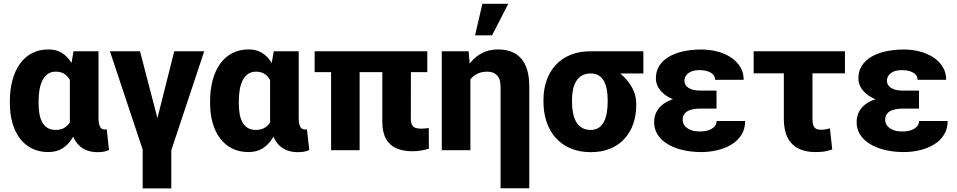

<svg xmlns="http://www.w3.org/2000/svg" viewBox="-20 -802 5108 1025"><path d="M32.7 -251.5V-261.7Q32.7 -322.3 46.1 -372.8Q59.6 -423.3 85.7 -460.4Q111.8 -497.6 150.4 -517.8Q189 -538.1 239.3 -538.1Q273.9 -538.1 300.8 -524.7Q327.6 -511.2 347.4 -486.3Q367.2 -461.4 381.6 -427.5Q396 -393.6 405.8 -352.3Q415.5 -311 420.9 -264.6V-248Q414.1 -193.4 400.9 -146.7Q387.7 -100.1 366.2 -64.7Q344.7 -29.3 313.2 -9.8Q281.7 9.8 238.3 9.8Q188.5 9.8 150.1 -9.5Q111.8 -28.8 85.7 -63.7Q59.6 -98.6 46.1 -146.5Q32.7 -194.3 32.7 -251.5ZM186 -261.7V-251.5Q186 -220.7 190.4 -194.6Q194.8 -168.5 205.6 -149.2Q216.3 -129.9 233.9 -119.1Q251.5 -108.4 276.9 -108.4Q302.2 -108.4 320.1 -117.7Q337.9 -127 349.6 -143.6Q361.3 -160.2 367.7 -183.8Q374 -207.5 376.5 -236.8V-274.4Q374 -307.1 367.7 -334Q361.3 -360.8 349.9 -379.9Q338.4 -398.9 320.6 -409.2Q302.7 -419.4 277.8 -419.4Q252.4 -419.4 235.1 -407.2Q217.8 -395 206.8 -373.3Q195.8 -351.6 190.9 -323Q186 -294.4 186 -261.7ZM372.6 -528.3H505.9V-174.8Q505.9 -156.2 508.1 -144Q510.3 -131.8 514.6 -124.3Q519 -116.7 525.4 -113.5Q531.7 -110.4 540.5 -110.4Q543.9 -110.4 545.9 -110.8Q547.9 -111.3 549.8 -111.8L562 -1Q545.9 5.9 532 8.1Q518.1 10.3 501 10.3Q470.7 10.3 445.8 1.5Q420.9 -7.3 402.1 -25.6Q383.3 -43.9 371.1 -71.8Q358.9 -99.6 353 -137.7V-415.5Z M894.5 -39.1V203.6H741.7V-39.1ZM810.1 -130.4 910.2 -528.3H1070.3L894.5 0H791ZM727.5 -528.3 832 -127 846.2 0H742.7L566.9 -528.3Z M1101.6 -251.5V-261.7Q1101.6 -322.3 1115 -372.8Q1128.4 -423.3 1154.5 -460.4Q1180.7 -497.6 1219.2 -517.8Q1257.8 -538.1 1308.1 -538.1Q1342.8 -538.1 1369.6 -524.7Q1396.5 -511.2 1416.3 -486.3Q1436 -461.4 1450.4 -427.5Q1464.8 -393.6 1474.6 -352.3Q1484.4 -311 1489.7 -264.6V-248Q1482.9 -193.4 1469.7 -146.7Q1456.5 -100.1 1435.1 -64.7Q1413.6 -29.3 1382.1 -9.8Q1350.6 9.8 1307.1 9.8Q1257.3 9.8 1219 -9.5Q1180.7 -28.8 1154.5 -63.7Q1128.4 -98.6 1115 -146.5Q1101.6 -194.3 1101.6 -251.5ZM1254.9 -261.7V-251.5Q1254.9 -220.7 1259.3 -194.6Q1263.7 -168.5 1274.4 -149.2Q1285.2 -129.9 1302.7 -119.1Q1320.3 -108.4 1345.7 -108.4Q1371.1 -108.4 1388.9 -117.7Q1406.7 -127 1418.5 -143.6Q1430.2 -160.2 1436.5 -183.8Q1442.9 -207.5 1445.3 -236.8V-274.4Q1442.9 -307.1 1436.5 -334Q1430.2 -360.8 1418.7 -379.9Q1407.2 -398.9 1389.4 -409.2Q1371.6 -419.4 1346.7 -419.4Q1321.3 -419.4 1304 -407.2Q1286.6 -395 1275.6 -373.3Q1264.6 -351.6 1259.8 -323Q1254.9 -294.4 1254.9 -261.7ZM1441.4 -528.3H1574.7V-174.8Q1574.7 -156.2 1576.9 -144Q1579.1 -131.8 1583.5 -124.3Q1587.9 -116.7 1594.2 -113.5Q1600.6 -110.4 1609.4 -110.4Q1612.8 -110.4 1614.7 -110.8Q1616.7 -111.3 1618.7 -111.8L1630.9 -1Q1614.7 5.9 1600.8 8.1Q1586.9 10.3 1569.8 10.3Q1539.6 10.3 1514.6 1.5Q1489.7 -7.3 1470.9 -25.6Q1452.1 -43.9 1439.9 -71.8Q1427.7 -99.6 1421.9 -137.7V-415.5Z M2261.2 -528.3V-417H1659.7V-528.3ZM1899.9 -528.3V0H1747.6V-528.3ZM2021 -528.3H2173.8L2173.3 -169.9Q2173.3 -147.9 2179 -136.2Q2184.6 -124.5 2196.8 -119.9Q2209 -115.2 2228 -115.2Q2241.7 -115.2 2251.5 -116.2Q2261.2 -117.2 2269 -118.7L2269.5 -7.8Q2249.5 -2 2227.8 1.7Q2206.1 5.4 2180.2 5.4Q2130.9 5.4 2095 -10.7Q2059.1 -26.9 2040 -61.8Q2021 -96.7 2021 -152.8Z M2491.2 -415.5V0H2338.4V-528.3H2481.9ZM2462.4 -282.2 2433.1 -281.2Q2433.1 -336.9 2447.8 -383.8Q2462.4 -430.7 2489.5 -465.3Q2516.6 -500 2554.2 -519Q2591.8 -538.1 2638.2 -538.1Q2675.8 -538.1 2706.3 -527.3Q2736.8 -516.6 2759.3 -492.9Q2781.7 -469.2 2793.7 -430.9Q2805.7 -392.6 2805.7 -337.4V203.1H2652.3V-337.9Q2652.3 -359.4 2647.7 -374.8Q2643.1 -390.1 2633.5 -399.9Q2624 -409.7 2610.8 -414.6Q2597.7 -419.4 2581.1 -419.4Q2551.8 -419.4 2529.5 -408.9Q2507.3 -398.4 2492.4 -379.9Q2477.5 -361.3 2470 -336.4Q2462.4 -311.5 2462.4 -282.2ZM2516.1 -613.3 2555.2 -781.7H2693.4L2606.9 -613.3Z M2881.3 -258.8V-269Q2881.3 -324.7 2897.7 -372.1Q2914.1 -419.4 2946.3 -454.6Q2978.5 -489.7 3025.1 -509Q3071.8 -528.3 3132.8 -528.3Q3142.1 -522.9 3152.3 -506.6Q3162.6 -490.2 3179.4 -473.4Q3196.3 -456.5 3225.6 -448.2Q3262.7 -434.1 3297.4 -404.3Q3332 -374.5 3354.2 -334.7Q3376.5 -294.9 3376.5 -249.5V-238.8Q3376.5 -186 3360.6 -140.6Q3344.7 -95.2 3314 -61.3Q3283.2 -27.3 3238 -8.5Q3192.9 10.3 3133.8 10.3Q3072.8 10.3 3025.6 -10Q2978.5 -30.3 2946.3 -66.4Q2914.1 -102.5 2897.7 -151.9Q2881.3 -201.2 2881.3 -258.8ZM3033.7 -269V-258.8Q3033.7 -227.5 3038.8 -200.2Q3043.9 -172.9 3055.4 -152.3Q3066.9 -131.8 3086.2 -120.1Q3105.5 -108.4 3133.8 -108.4Q3159.2 -108.4 3176.5 -120.1Q3193.8 -131.8 3204.3 -152.3Q3214.8 -172.9 3219.5 -200.2Q3224.1 -227.5 3224.1 -258.8V-269Q3224.1 -297.4 3219.5 -323Q3214.8 -348.6 3204.6 -368.2Q3194.3 -387.7 3176.8 -398.7Q3159.2 -409.7 3133.3 -409.7Q3105.5 -409.7 3086.4 -398.7Q3067.4 -387.7 3055.7 -368.2Q3043.9 -348.6 3038.8 -323Q3033.7 -297.4 3033.7 -269ZM3414.6 -528.3V-409.7H3133.3V-528.3Z M3682.1 -287.1H3805.2V-222.2H3717.3Q3689.9 -222.2 3668.9 -216.1Q3647.9 -210 3636.2 -197Q3624.5 -184.1 3624.5 -161.6Q3624.5 -150.4 3629.9 -139.2Q3635.3 -127.9 3646.7 -119.4Q3658.2 -110.8 3674.8 -105.5Q3691.4 -100.1 3714.4 -100.1Q3745.1 -100.1 3765.4 -107.9Q3785.6 -115.7 3795.7 -128.4Q3805.7 -141.1 3805.7 -156.2H3958Q3958 -113.3 3938 -81.8Q3918 -50.3 3884.3 -30Q3850.6 -9.8 3808.8 0Q3767.1 9.8 3724.1 9.8Q3670.9 9.8 3625 -1Q3579.1 -11.7 3544.9 -32.2Q3510.7 -52.7 3491.5 -82.3Q3472.2 -111.8 3472.2 -149.4Q3472.2 -182.6 3486.6 -208.3Q3501 -233.9 3528.1 -251.5Q3555.2 -269 3594.2 -278.1Q3633.3 -287.1 3682.1 -287.1ZM3805.2 -252H3682.1Q3638.2 -252 3601.3 -262.2Q3564.5 -272.5 3537.4 -290.8Q3510.3 -309.1 3495.8 -333Q3481.4 -356.9 3481.4 -383.8Q3481.4 -421.4 3499.3 -450Q3517.1 -478.5 3549.3 -498Q3581.5 -517.6 3626.2 -527.6Q3670.9 -537.6 3724.1 -537.6Q3770.5 -537.6 3811.3 -526.6Q3852.1 -515.6 3883.3 -494.6Q3914.6 -473.6 3932.4 -443.8Q3950.2 -414.1 3950.2 -376H3797.4Q3797.4 -393.1 3786.6 -404.3Q3775.9 -415.5 3757.1 -421.6Q3738.3 -427.7 3714.4 -427.7Q3685.5 -427.7 3668 -419.2Q3650.4 -410.6 3642.1 -397.9Q3633.8 -385.3 3633.8 -371.1Q3633.8 -358.9 3639.4 -349.4Q3645 -339.8 3655.8 -332.8Q3666.5 -325.7 3682.1 -322Q3697.8 -318.4 3717.3 -318.4H3805.2Z M4490.7 -528.3V-410.6H4003.4V-528.3ZM4164.6 -528.3H4317.4V-165Q4317.4 -144.5 4322.3 -132.1Q4327.1 -119.6 4336.9 -114.5Q4346.7 -109.4 4361.8 -109.4Q4378.9 -109.4 4388.2 -111.6Q4397.5 -113.8 4410.6 -116.7L4422.9 -4.4Q4399.4 4.4 4379.2 7.1Q4358.9 9.8 4332.5 9.8Q4279.8 9.8 4242.2 -9.3Q4204.6 -28.3 4184.6 -67.4Q4164.6 -106.4 4164.6 -166Z M4763.2 -287.1H4886.2V-222.2H4798.3Q4771 -222.2 4750 -216.1Q4729 -210 4717.3 -197Q4705.6 -184.1 4705.6 -161.6Q4705.6 -150.4 4710.9 -139.2Q4716.3 -127.9 4727.8 -119.4Q4739.3 -110.8 4755.9 -105.5Q4772.5 -100.1 4795.4 -100.1Q4826.2 -100.1 4846.4 -107.9Q4866.7 -115.7 4876.7 -128.4Q4886.7 -141.1 4886.7 -156.2H5039.1Q5039.1 -113.3 5019 -81.8Q4999 -50.3 4965.3 -30Q4931.6 -9.8 4889.9 0Q4848.1 9.8 4805.2 9.8Q4752 9.8 4706.1 -1Q4660.2 -11.7 4626 -32.2Q4591.8 -52.7 4572.5 -82.3Q4553.2 -111.8 4553.2 -149.4Q4553.2 -182.6 4567.6 -208.3Q4582 -233.9 4609.1 -251.5Q4636.2 -269 4675.3 -278.1Q4714.4 -287.1 4763.2 -287.1ZM4886.2 -252H4763.2Q4719.2 -252 4682.4 -262.2Q4645.5 -272.5 4618.4 -290.8Q4591.3 -309.1 4576.9 -333Q4562.5 -356.9 4562.5 -383.8Q4562.5 -421.4 4580.3 -450Q4598.1 -478.5 4630.4 -498Q4662.6 -517.6 4707.3 -527.6Q4752 -537.6 4805.2 -537.6Q4851.6 -537.6 4892.3 -526.6Q4933.1 -515.6 4964.4 -494.6Q4995.6 -473.6 5013.4 -443.8Q5031.2 -414.1 5031.2 -376H4878.4Q4878.4 -393.1 4867.7 -404.3Q4856.9 -415.5 4838.1 -421.6Q4819.3 -427.7 4795.4 -427.7Q4766.6 -427.7 4749 -419.2Q4731.4 -410.6 4723.1 -397.9Q4714.8 -385.3 4714.8 -371.1Q4714.8 -358.9 4720.5 -349.4Q4726.1 -339.8 4736.8 -332.8Q4747.6 -325.7 4763.2 -322Q4778.8 -318.4 4798.3 -318.4H4886.2Z"/></svg>

Font: Roboto ExtraBold
Style: Regular
Weight: 800
Designer: Christian Robertson
Foundry: Google
Version: Version 3.009; 2024